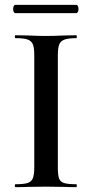

<svg xmlns="http://www.w3.org/2000/svg" viewBox="-20 -770 378 790"><path d="M294 -12Q296 -12 296 -6Q296 0 294 0Q261 0 242 -1L168 -2L96 -1Q77 0 44 0Q41 0 41 -6Q41 -12 44 -12Q78 -12 93.5 -17Q109 -22 115 -36.5Q121 -51 121 -81V-544Q121 -574 115 -588Q109 -602 93.5 -607.5Q78 -613 44 -613Q41 -613 41 -619Q41 -625 44 -625L96 -624Q140 -622 168 -622Q198 -622 244 -624L294 -625Q296 -625 296 -619Q296 -613 294 -613Q261 -613 245 -607Q229 -601 223.5 -586.5Q218 -572 218 -542V-81Q218 -50 223 -36Q228 -22 243.5 -17Q259 -12 294 -12ZM34 -733Q34 -740 36.5 -745Q39 -750 43 -750H294Q298 -750 300.5 -745Q303 -740 303 -733Q303 -726 300.5 -721Q298 -716 294 -716H43Q39 -716 36.5 -721Q34 -726 34 -733Z"/></svg>

Font: Cormorant Garamond SemiBold
Style: Regular
Weight: 600
Designer: Christian Thalmann (Catharsis Fonts)
Version: Version 3.000